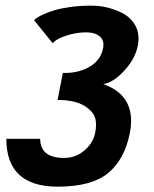

<svg xmlns="http://www.w3.org/2000/svg" viewBox="-20 -665 558 695"><path d="M2.9 -162.6H125.5Q125.5 -93.3 212.4 -93.3Q254.4 -93.3 286.1 -120.8Q317.9 -148.4 324.7 -185.1Q327.6 -201.2 327.6 -213.4Q327.6 -236.3 319.1 -250.2Q310.5 -264.2 293.9 -276.4Q257.8 -303.2 188.5 -303.2Q191.4 -319.8 198 -352.3Q204.6 -384.8 207.5 -400.9H215.3Q266.6 -400.9 306.2 -424.6Q345.7 -448.2 353.5 -492.7Q354.5 -499.5 354.5 -503.4Q354.5 -523.4 338.1 -535.6Q321.8 -547.9 292 -547.9Q254.4 -547.9 217.5 -535.2Q180.7 -522.5 170.9 -508.3L103.5 -591.8Q105 -594.7 112.8 -600.1Q120.6 -605.5 137.7 -613.3Q154.8 -621.1 177.2 -627.9Q199.7 -634.8 234.1 -639.6Q268.6 -644.5 307.1 -644.5H312.5Q338.9 -644.5 366.5 -638.2Q394 -631.8 420.7 -618.9Q447.3 -606 464.4 -581.5Q481.4 -557.1 481.4 -525.4Q481.4 -515.6 479 -501Q470.7 -454.6 431.4 -410.9Q392.1 -367.2 354 -360.4Q454.6 -325.2 454.6 -227.1Q454.6 -206.5 450.2 -184.6Q431.2 -87.4 371.1 -38.3Q311 10.7 189 10.7Q2.9 10.7 2.9 -162.6Z"/></svg>

Font: Fantasque Sans Mono
Style: Bold Italic
Weight: 700
Italic angle: -11°
Monospace: yes
Designer: Jany Belluz
Version: Version 1.7.1